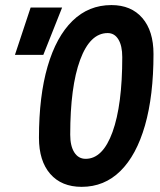

<svg xmlns="http://www.w3.org/2000/svg" viewBox="-20 -723 626 753"><path d="M300.3 9.8Q221.2 9.8 177 -41Q132.8 -91.8 132.8 -182.6Q132.8 -346.2 166.7 -462.6Q200.7 -579.1 264.2 -641.1Q327.6 -703.1 417 -703.1Q494.6 -703.1 538.3 -652.3Q582 -601.6 582 -511.2Q582 -347.7 548.6 -231Q515.1 -114.3 452.1 -52.2Q389.2 9.8 300.3 9.8ZM315.9 -100.1Q383.3 -100.1 421.4 -205.6Q459.5 -311 459.5 -499Q459.5 -543.5 444.3 -568.4Q429.2 -593.3 402.3 -593.3Q333 -593.3 294.2 -488Q255.4 -382.8 255.4 -194.8Q255.4 -150.4 271.5 -125.2Q287.6 -100.1 315.9 -100.1ZM38.6 -507.8 100.1 -693.4H223.6L149.9 -507.8Z"/></svg>

Font: Cascadia Code NF SemiBold
Style: Italic
Weight: 600
Italic angle: -10°
Monospace: yes
Designer: Aaron Bell
Foundry: Saja Typeworks
Version: Version 2404.023; ttfautohint (v1.8.4)